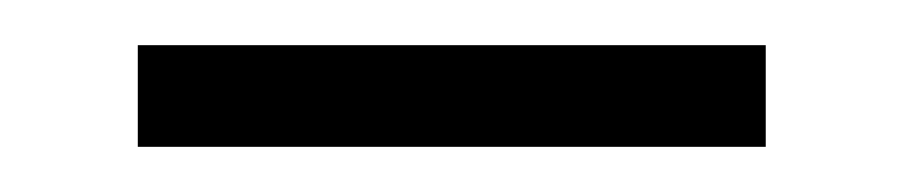

<svg xmlns="http://www.w3.org/2000/svg" viewBox="-20 -319 400 85"><path d="M41 -299H319V-254H41Z"/></svg>

Font: Taviraj Light
Style: Regular
Weight: 300
Designer: Katatrad Team
Foundry: CadsonDemak
Version: Version 1.001